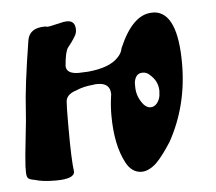

<svg xmlns="http://www.w3.org/2000/svg" viewBox="-38 -429 528 469"><g transform="rotate(-5 226.5 -194.0)"><path d="M142 -385Q162 -385 162 -363Q162 -355 158 -348Q154 -341 147.5 -332Q141 -323 139 -321Q132 -312 129 -277Q129 -257 160 -257Q163 -257 171 -257.5Q179 -258 183 -258Q236 -263 257 -286Q267 -296 269 -308Q303 -388 351 -388H357Q413 -382 413 -258Q413 -155 366 -70Q345 -37 328 -20Q309 -3 292 -3Q268 -3 254 -29Q230 -74 230 -147Q230 -170 233 -191Q233 -193 233.5 -195Q234 -197 234 -198Q234 -226 203 -226Q196 -226 192 -225Q168 -223 150 -215Q124 -207 124 -188Q123 -175 123 -142V-122Q123 -48 127 -18Q127 0 81 0Q48 0 30 -6Q17 -8 13.5 -12Q10 -16 10 -27V-40Q11 -62 16.5 -110Q22 -158 23 -179Q26 -235 44 -347Q49 -377 87 -377Q90 -377 92 -376H93Q99 -376 116.5 -380.5Q134 -385 142 -385ZM332 -237Q325 -244 315 -244Q297 -244 294 -221V-211Q294 -186 311 -166Q319 -158 327 -158Q336 -158 342.5 -165.5Q349 -173 351 -184Q351 -186 351.5 -190Q352 -194 352 -196Q352 -220 332 -237Z"/></g></svg>

Font: Fedorovsk Unicode
Style: Medium
Weight: 500
Designer: Aleksandr Andreev and Nikita Simmons
Version: Version 3.2